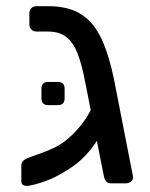

<svg xmlns="http://www.w3.org/2000/svg" viewBox="-20 -593 486 621"><path d="M339 0Q329 0 323.5 -6.5Q318 -13 316 -23L255 -330Q245 -383 231.5 -418.5Q218 -454 195.5 -472.5Q173 -491 134 -491H98Q88 -491 81.5 -497.5Q75 -504 75 -514V-550Q75 -560 81.5 -566.5Q88 -573 98 -573H135Q202 -573 243 -546.5Q284 -520 308.5 -467Q333 -414 349 -335L410 -23Q412 -13 404.5 -6.5Q397 0 387 0ZM210 -51Q173 -26 140.5 -12.5Q108 1 73 8Q63 9 56 6Q49 3 49 -7V-57Q49 -74 70 -82Q77 -85 96 -91.5Q115 -98 137 -107Q159 -116 175 -126Q200 -142 224 -167.5Q248 -193 264.5 -220.5Q281 -248 281 -269L339 -276Q338 -233 320 -189Q302 -145 273 -109Q244 -73 210 -51ZM136 -253Q114 -253 114 -275V-306Q114 -328 136 -328H167Q189 -328 189 -306V-275Q189 -253 167 -253Z"/></svg>

Font: Rubik Light
Style: Regular
Weight: 400
Version: Version 2.101